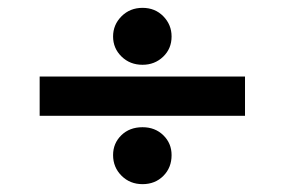

<svg xmlns="http://www.w3.org/2000/svg" viewBox="-20 -597 725 489"><path d="M604 -402H81V-302H604ZM417 -504Q417 -534 396 -555.5Q375 -577 343 -577Q311 -577 289.5 -555.5Q268 -534 268 -504Q268 -474 289.5 -453Q311 -432 343 -432Q374 -432 395.5 -452.5Q417 -473 417 -504ZM417 -202Q417 -232 396 -252.5Q375 -273 343 -273Q310 -273 289 -252.5Q268 -232 268 -202Q268 -171 289.5 -149.5Q311 -128 343 -128Q375 -128 396 -149Q417 -170 417 -202Z"/></svg>

Font: Geom Black
Style: Bold
Weight: 900
Version: Version 1.102